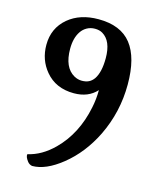

<svg xmlns="http://www.w3.org/2000/svg" viewBox="-115 -837 757 926"><g transform="rotate(15 263.5 -373.5)"><path d="M351.1 -426.8Q309.6 -380.9 237.8 -380.9Q147 -380.9 95.2 -443.4Q49.8 -497.6 49.8 -572.3Q49.8 -656.2 111.3 -708Q169.9 -756.8 261.7 -756.8Q373 -756.8 425.8 -689.7Q478.5 -622.6 478.5 -488.8Q478.5 -351.1 418.9 -228.5Q366.2 -121.6 282.2 -54.2Q202.6 9.8 134.3 9.8Q119.6 6.8 110.8 -4.9Q94.7 -25.9 97.7 -39.1Q166.5 -54.2 226.1 -113.3Q314 -200.7 341.8 -337.9Q351.1 -381.8 351.1 -426.8ZM294.9 -698.7Q279.3 -708 257.1 -708Q234.9 -708 217.3 -698.2Q199.7 -688.5 188.5 -671.9Q165.5 -638.2 165.5 -584Q165.5 -490.7 220.7 -459.5Q239.3 -449.2 259.3 -449.2Q279.3 -449.2 293.7 -456.1Q308.1 -462.9 319.3 -478.5Q343.3 -513.7 343.3 -584Q343.3 -669.9 294.9 -698.7Z"/></g></svg>

Font: Amarante
Style: Regular
Weight: 400
Designer: Karolina Lach
Foundry: Sorkin Type Co.
Version: Version 1.001